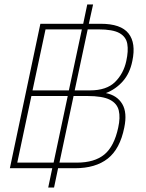

<svg xmlns="http://www.w3.org/2000/svg" viewBox="-20 -750 652 856"><path d="M195 86 213 0H24L160 -644H351L369 -730H395L376 -644H429Q519 -644 553 -601Q587 -558 570 -478Q559 -423 527.5 -387.5Q496 -352 452 -335Q502 -325 525 -286.5Q548 -248 534 -181Q515 -86 460.5 -43Q406 0 314 0H239L221 86ZM125 -347H287L345 -619H183ZM313 -347H381Q455 -347 493 -384.5Q531 -422 543 -478Q553 -523 547.5 -554.5Q542 -586 512.5 -602.5Q483 -619 419 -619H371ZM57 -25H219L282 -322H120ZM245 -25H323Q401 -25 445 -61Q489 -97 507 -181Q517 -226 509.5 -257.5Q502 -289 469.5 -305.5Q437 -322 369 -322H308Z"/></svg>

Font: Kanit Thin
Style: Italic
Weight: 250
Italic angle: -12°
Designer: Katatrad Team
Foundry: CadsonDemak
Version: Version 2.000; ttfautohint (v1.8.3)